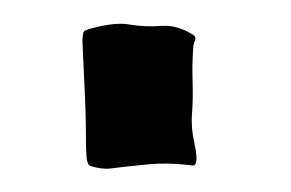

<svg xmlns="http://www.w3.org/2000/svg" viewBox="-20 -7 247 163"><path d="M51 20Q52 18 66.5 15Q81 12 91 14Q104 16 117 15Q130 14 143 22Q147 24 145.5 27.5Q144 31 144 34Q143 48 143.5 62Q144 76 143 90Q142 101 145 114.5Q148 128 146 132Q145 134 143 133.5Q141 133 139 133Q122 131 106 132.5Q90 134 74 136Q67 137 57 134Q54 133 53.5 126.5Q53 120 53 115Q53 93 52 72Q51 51 50 29Q50 23 51 20Z"/></svg>

Font: Kirang Haerang
Style: Regular
Weight: 400
Version: Version 1.00